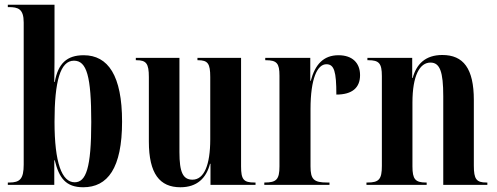

<svg xmlns="http://www.w3.org/2000/svg" viewBox="-20 -780 2097 810"><path d="M331 10C434 10 495 -70 495 -267C495 -461 436 -547 333 -547C262 -547 225 -512 211 -434H209C210 -498 210 -543 210 -581V-760H13V-750H17C56 -750 80 -743 80 -685V-86C80 -25 64 -10 19 -10H13V0H209V-104H211C229 -29 258 10 331 10ZM295 -11C241 -11 210 -93 210 -266C210 -437 234 -524 292 -524C346 -524 365 -458 365 -265C365 -71 343 -11 295 -11Z M741 10C811 10 850 -28 866 -89H868V0H1058V-10H1054C1008 -10 997 -22 997 -78V-536H813V-526H815C857 -526 867 -512 867 -455V-192C867 -84 841 -22 792 -22C752 -22 737 -53 737 -138V-536H553V-526H556C597 -526 608 -512 608 -455V-183C608 -47 654 10 741 10Z M1095 0H1370V-10H1360C1304 -10 1290 -23 1290 -78V-319C1290 -450 1319 -509 1357 -509C1390 -509 1399 -478 1399 -381C1466 -381 1499 -410 1499 -463C1499 -515 1466 -547 1408 -547C1344 -547 1309 -507 1291 -439H1289V-536H1099V-526H1101C1148 -526 1159 -513 1159 -461V-78C1159 -23 1146 -10 1097 -10H1095Z M1526 0H1780V-10H1777C1732 -10 1720 -24 1720 -78V-347C1720 -462 1751 -516 1796 -516C1836 -516 1850 -477 1850 -374V0H2036V-10H2032C1990 -10 1979 -24 1979 -81V-358C1979 -491 1935 -548 1846 -548C1775 -548 1737 -510 1721 -451H1719V-536H1530V-526H1534C1579 -526 1591 -513 1591 -459V-80C1591 -24 1579 -10 1531 -10H1526Z"/></svg>

Font: Noto Serif Display ExtraCondensed
Style: Bold
Weight: 700
Width: 2
Designer: Monotype Design Team
Foundry: Monotype Imaging Inc.
Version: Version 2.009